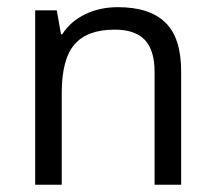

<svg xmlns="http://www.w3.org/2000/svg" viewBox="-20 -510 592 530"><path d="M480 0H406.7V-311.5Q406.7 -371.1 379.9 -399.7Q353 -428.2 296.4 -428.2Q220.7 -428.2 185.5 -387.2Q150.4 -346.7 150.4 -252.4V0H77.1V-481.4H136.7L148.4 -415.5H151.9Q174.3 -450.7 214.8 -470.5Q255.4 -490.2 305.2 -490.2Q393.1 -490.2 436.5 -447.8Q480 -405.3 480 -314Z"/></svg>

Font: Khula Regular
Style: Regular
Weight: 400
Designer: Erin McLaughlin, Steve Matteson
Version: Version 1.000;PS 1.0;hotconv 1.0.72;makeotf.lib2.5.5900